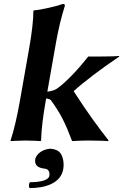

<svg xmlns="http://www.w3.org/2000/svg" viewBox="-20 -718 630 981"><path d="M159.8 97C159.5 99.3 159.4 101.6 159.4 103.7C159.4 127.4 174.5 140.3 210.5 144C223.8 145.4 232.8 155.3 232.8 171.8C232.8 174.6 232.5 177.7 232 181C228.8 199 197.3 213 132.3 213C129.4 217.7 127.8 224.3 127.8 230.3C127.8 235.7 129.1 240.6 132 243C208 243 290.1 220 303 147C304.4 139.1 305 131.1 305 123.3C305 102.6 300.2 83.1 291.7 69C280.7 50.6 261 44.4 239.5 42H233.5C196.8 46 168.1 67 160.5 93ZM81.2 -200C67.9 -125 51.8 -53.5 33.9 0L34.4 3C34.4 3 76.9 0 111.9 0C146.2 0 187.4 3 187.4 3L189.9 0C191.4 -57 199.9 -124.8 213.2 -200L215.7 -214.6C224.1 -213.8 234.9 -211.6 240.2 -206C289.9 -136.9 312.2 -92.9 348.4 3C364 1.2 411.9 0 428.9 0C445.6 0 523.7 1.2 532.4 3L534.9 0C474.3 -78.6 431 -136.5 356.3 -252C400 -293 497.7 -367.9 589.5 -429L588.1 -432C568.5 -429 457.5 -429 430.5 -429C380.1 -364 314.4 -294.5 269.4 -264C257.7 -256.1 235.9 -251.2 221.9 -249.6L266 -500C279.3 -575 292.7 -626.7 311.2 -688C312.4 -695 308.3 -698 302 -698C275.1 -688 194.2 -668 153.1 -665L150.6 -662C150.8 -619.3 142.9 -550 129.5 -474Z"/></svg>

Font: Linux Biolinum O 
Style: Bold Italic
Weight: 700
Designer: Philipp H. Poll
Foundry: Philipp H. Poll
Version: Version 1.3.2